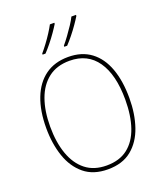

<svg xmlns="http://www.w3.org/2000/svg" viewBox="-170 -1062 1005 1183"><g transform="rotate(-20 332.5 -471.0)"><path d="M605 -358Q605 -255 576.5 -171.5Q548 -88 488 -39Q428 10 332 10Q237 10 177 -39.5Q117 -89 88.5 -172.5Q60 -256 60 -359Q60 -471 92 -553.5Q124 -636 185.5 -680.5Q247 -725 336 -725Q425 -725 485 -680Q545 -635 575 -552.5Q605 -470 605 -358ZM86 -359Q86 -256 113.5 -178.5Q141 -101 195.5 -58Q250 -15 333 -15Q417 -15 471 -57Q525 -99 551.5 -176Q578 -253 578 -358Q578 -521 516 -610.5Q454 -700 336 -700Q252 -700 196.5 -657Q141 -614 113.5 -537.5Q86 -461 86 -359ZM471 -945Q459 -925 439.5 -897Q420 -869 397.5 -841Q375 -813 355 -792H336V-799Q353 -819 373.5 -847Q394 -875 412.5 -903Q431 -931 441 -952H471ZM329 -945Q317 -925 297.5 -897Q278 -869 255.5 -841Q233 -813 213 -792H194V-799Q212 -820 232.5 -847.5Q253 -875 271 -903Q289 -931 300 -952H329Z"/></g></svg>

Font: Noto Sans Myanmar UI SemiCondensed Thin
Style: Regular
Weight: 100
Width: 4
Designer: Monotype Design Team
Foundry: Monotype Imaging Inc.
Version: Version 2.103; ttfautohint (v1.8.4.7-5d5b)